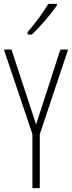

<svg xmlns="http://www.w3.org/2000/svg" viewBox="-20 -969 371 989"><path d="M273 -941V-949H229C198 -898 166 -856 122 -803V-791H144C184 -828 241 -894 273 -941ZM166 -328 39 -714H0L147 -278V0H185V-278L331 -714H291Z"/></svg>

Font: Noto Sans Telugu ExtraCondensed ExtraLight
Style: Regular
Weight: 200
Width: 2
Designer: Jelle Bosma - Monotype Design Team
Foundry: Monotype Imaging Inc.
Version: Version 2.005